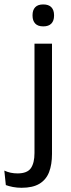

<svg xmlns="http://www.w3.org/2000/svg" viewBox="-78 -690 328 888"><path d="M162.5 -66.5H81.5V-488H162.5ZM122 -568Q97 -568 84.8 -581.2Q72.5 -594.5 72.5 -617.5V-620Q72.5 -643.5 84.8 -656.5Q97 -669.5 122 -669.5Q147 -669.5 159.5 -656.5Q172 -643.5 172 -620V-617.5Q172 -594 159.5 -581Q147 -568 122 -568ZM22 178.5Q0.5 178.5 -18.5 174.8Q-37.5 171 -51 166L-58 99Q-44 105.5 -28.8 108.8Q-13.5 112 3 112Q48 112 64.8 87.8Q81.5 63.5 81.5 18V-136.5H162.5V22Q162.5 71 149 106Q135.5 141 104.5 159.8Q73.5 178.5 22 178.5Z"/></svg>

Font: Anek Kannada
Style: Regular
Weight: 400
Version: Version 1.003